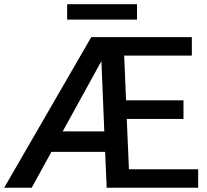

<svg xmlns="http://www.w3.org/2000/svg" viewBox="-22 -886 978 906"><path d="M913.1 -87.4H586.4L576.2 -324.7H843.8V-412.6H572.8L564 -623.5H883.3V-710.9H408.7L-2.4 0H127.4L220.7 -169.4H474.1L481.4 0H913.1ZM273.9 -266.1 456.5 -597.7 470.2 -266.1ZM624.5 -866.2H294.9V-793.5H624.5Z"/></svg>

Font: Bert Sans Medium
Style: Regular
Weight: 500
Designer: Christian Robertson (Google), Cristiano Sobral
Foundry: Google, Cristiano Sobral
Version: Version 3.101